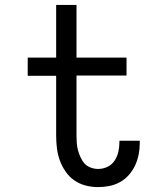

<svg xmlns="http://www.w3.org/2000/svg" viewBox="-20 -755 640 783"><path d="M380 8Q354 8 329 1.5Q304 -5 283 -19.5Q262 -34 247 -56Q232 -78 223.5 -102Q215 -126 212 -151.5Q209 -177 209 -203V-446H93V-520H209V-735H292V-520H496V-447H292V-203Q292 -188 293 -172.5Q294 -157 298 -142.5Q302 -128 308.5 -113.5Q315 -99 325 -88Q335 -77 350 -71.5Q365 -66 380 -66Q400 -66 418 -74.5Q436 -83 447 -99.5Q458 -116 462.5 -135.5Q467 -155 467 -175V-181H550V-171Q550 -148 545.5 -125Q541 -102 531 -80.5Q521 -59 505.5 -41.5Q490 -24 469.5 -12.5Q449 -1 426 3.5Q403 8 380 8Z"/></svg>

Font: Iosevka Fixed Extended
Style: Regular
Weight: 400
Width: 7
Monospace: yes
Designer: Belleve Invis
Foundry: Belleve Invis
Version: Version 24.1.1; ttfautohint (v1.8.4)